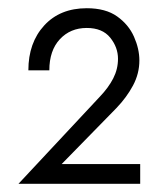

<svg xmlns="http://www.w3.org/2000/svg" viewBox="-20 -729 386 467"><path d="M25 -282H321V-330H130L263 -466Q288 -492 303.5 -521Q319 -550 319 -582Q319 -610 306 -639.5Q293 -669 265 -689Q237 -709 191 -709Q126 -709 87.5 -667Q49 -625 49 -558H100Q100 -606 125.5 -633.5Q151 -661 191 -661Q229 -661 248 -637.5Q267 -614 267 -586Q267 -561 255.5 -538.5Q244 -516 223 -494Z"/></svg>

Font: Jost-400-Book
Style: Regular
Weight: 400
Version: Version 3.200; ttfautohint (v0.97) -l 8 -r 50 -G 200 -x 14 -